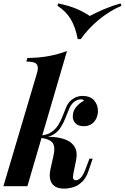

<svg xmlns="http://www.w3.org/2000/svg" viewBox="-38 -1095 734 1129"><path d="M123 0H-18L180 -667Q190 -701 178 -717Q166 -733 117 -733L123 -754Q194 -755 250 -765.5Q306 -776 356 -795ZM394 -77Q389 -53 393 -44Q397 -35 409 -35Q422 -35 437.5 -50.5Q453 -66 470 -114L488 -162H507L482 -89Q468 -48 444.5 -25.5Q421 -3 393.5 5.5Q366 14 338 14Q289 14 268 -15.5Q247 -45 259 -101L276 -178Q289 -232 270.5 -256Q252 -280 188 -286V-290Q232 -293 275.5 -289.5Q319 -286 352.5 -272Q386 -258 402.5 -228.5Q419 -199 409 -151ZM440 -511Q427 -511 417 -507Q407 -503 398 -496Q380 -482 369 -456Q358 -430 346.5 -400.5Q335 -371 318.5 -345Q302 -319 274 -302.5Q246 -286 200 -287L190 -286L192 -297Q237 -300 263 -317.5Q289 -335 304.5 -360Q320 -385 330.5 -413Q341 -441 352 -466.5Q363 -492 383 -508Q399 -521 415.5 -526Q432 -531 445 -531Q494 -531 516.5 -503.5Q539 -476 538 -439Q537 -415 526.5 -395Q516 -375 497.5 -364Q479 -353 454 -353Q422 -353 405.5 -370.5Q389 -388 390 -411Q390 -442 410 -466Q430 -490 456 -503Q453 -507 449 -509Q445 -511 440 -511ZM490 -1001Q527 -1021 574 -1041Q621 -1061 671 -1075L676 -1061Q602 -1029 539 -975.5Q476 -922 437 -865H419Q406 -934 379 -980.5Q352 -1027 300 -1061L304 -1075Q370 -1061 412 -1043Q454 -1025 490 -1001Z"/></svg>

Font: Playfair Display
Style: Bold Italic
Weight: 700
Italic angle: -14°
Designer: Claus Eggers Sørensen
Foundry: Claus Eggers Sørensen
Version: Version 1.203